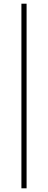

<svg xmlns="http://www.w3.org/2000/svg" viewBox="-20 -770 260 1040"><path d="M96 250V-750H124V250Z"/></svg>

Font: TypoPRO Source Sans Pro
Style: Regular
Weight: 200
Designer: Paul D. Hunt
Foundry: Adobe Systems Incorporated
Version: Version 2.020;PS 2.000;hotconv 1.0.86;makeotf.lib2.5.63406